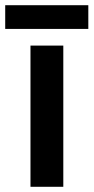

<svg xmlns="http://www.w3.org/2000/svg" viewBox="-36 -717 359 737"><path d="M303 -697H-16V-606H303ZM207 0V-542H81V0Z"/></svg>

Font: Noto Sans Bengali SemiBold
Style: Regular
Weight: 600
Designer: Jelle Bosma - Monotype Design Team
Foundry: Monotype Imaging Inc.
Version: Version 2.003